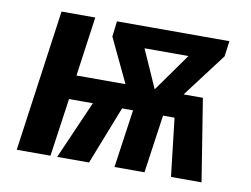

<svg xmlns="http://www.w3.org/2000/svg" viewBox="-63 -617 922 706"><g transform="rotate(10 398.0 -264.5)"><path d="M740 -529H320L313 -471L391 -307H208L239 -529H113L39 0H165L196 -217H285L190 0H309L394 -217H435L404 0H516L547 -217H590L615 0H729L680 -307H608L732 -471ZM437 -449H601L500 -307Z"/></g></svg>

Font: Fira Sans Medium
Style: Italic
Weight: 500
Italic angle: -8°
Designer: bBox Type GmbH & Carrois Corporate GbR & Edenspiekermann AG
Foundry: bBox Type GmbH & Carrois Corporate GbR & Edenspiekermann AG
Version: Version 4.301;PS 004.301;hotconv 1.0.88;makeotf.lib2.5.64775